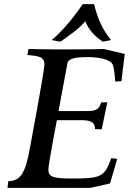

<svg xmlns="http://www.w3.org/2000/svg" viewBox="-20 -905 650 925"><path d="M16 0H415L510 -21C512 -27 545 -140 545 -140L516 -143C484 -52 465 -45 327 -45C237 -45 213 -52 213 -88C213 -113 254 -326 254 -326H366C412 -326 437 -321 438 -283L470 -282L497 -412H468C455 -374 440 -370 394 -370H262L305 -601C310 -627 359 -630 403 -630C443 -630 512 -623 524 -592C530 -576 534 -535 535 -512L565 -514L581 -645L480 -669C423 -667 319 -667 257 -667C206 -667 161 -668 117 -669L112 -640C174 -635 194 -629 194 -593C194 -565 126 -202 126 -202C103 -70 80 -34 20 -32ZM229 -712 271 -704C304 -727 366 -770 391 -803C406 -762 442 -725 476 -704L515 -712C470 -768 452 -813 433 -885H378C342 -829 280 -754 229 -712Z"/></svg>

Font: KpRoman
Style: SemiboldItalic
Weight: 600
Italic angle: -11°
Version: Version 0.66